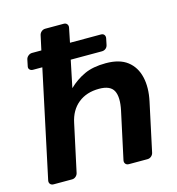

<svg xmlns="http://www.w3.org/2000/svg" viewBox="-106 -802 826 894"><g transform="rotate(-15 307.0 -355.0)"><path d="M43 0Q32 0 26.5 -7Q21 -14 23 -24L133 -540H88Q78 -540 72 -546.5Q66 -553 69 -564L75 -593Q77 -603 85.5 -610Q94 -617 104 -617H149L164 -686Q166 -696 174 -703Q182 -710 193 -710H282Q292 -710 297.5 -703Q303 -696 301 -686L287 -617H436Q447 -617 452 -610Q457 -603 455 -593L449 -564Q447 -553 439 -546.5Q431 -540 420 -540H270L243 -410Q277 -443 319 -462.5Q361 -482 423 -482Q489 -482 526.5 -453Q564 -424 576 -373Q588 -322 574 -257L524 -24Q522 -14 514 -7Q506 0 495 0H406Q395 0 389.5 -7Q384 -14 386 -24L435 -251Q448 -313 432 -344Q416 -375 362 -375Q301 -375 261 -342.5Q221 -310 209 -251L160 -24Q158 -14 150 -7Q142 0 132 0Z"/></g></svg>

Font: Rubik Medium
Style: Italic
Weight: 500
Italic angle: -12°
Designer: Hubert and Fischer
Foundry: Hubert and Fischer
Version: Version 2.300;gftools[0.9.30]